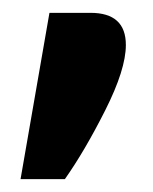

<svg xmlns="http://www.w3.org/2000/svg" viewBox="-20 -148 238 299"><path d="M57 -128H121Q176 -128 176 -78Q176 -40 144 23.5Q112 87 81 131H12Z"/></svg>

Font: Khand ExtraBold
Style: Regular
Weight: 800
Designer: Sanchit Sawaria and Jyotish Sonowal (Devanagari), Satya Rajpurohit (Latin)
Foundry: Indian Type Foundry
Version: Version 2.000;PS 1.0;hotconv 1.0.79;makeotf.lib2.5.61930